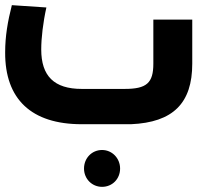

<svg xmlns="http://www.w3.org/2000/svg" viewBox="-20 -482 834 745"><path d="M575 -406V-235C575 -160 549 -137 464 -137H297C190 -137 140 -187 140 -290C140 -334 147 -395 160 -453L26 -462C10 -399 0 -342 0 -279C-1 -97 102 0 297 0H488C652 -7 726 -82 726 -235V-406ZM376 100C337 100 306 131 306 172C306 212 337 243 376 243C416 243 446 212 446 172C446 132 415 100 376 100Z"/></svg>

Font: Juman SemiBold
Style: Regular
Weight: 600
Designer: Bandar Raffah (Arabic) Julieta Ulanovsky (Latin)
Foundry: Caramella
Version: Version 5.022;PS 005.022;hotconv 1.0.88;makeotf.lib2.5.64775